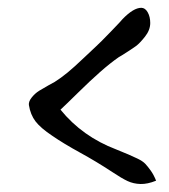

<svg xmlns="http://www.w3.org/2000/svg" viewBox="-20 -554 434 492"><path d="M365 -495Q365 -477 351.5 -460Q338 -443 328.5 -436Q319 -429 292 -412Q287 -409 285 -408Q262 -392 236.5 -369.5Q211 -347 179.5 -316Q148 -285 135 -273Q191 -204 278 -171Q300 -162 309.5 -158Q319 -154 332.5 -147.5Q346 -141 352.5 -134Q359 -127 366.5 -116.5Q374 -106 380 -91Q358 -82 340 -82.5Q322 -83 307 -90Q292 -97 268 -113Q227 -140 185 -163Q143 -186 114 -206Q84 -226 71 -243Q58 -260 54 -285Q53 -294 61.5 -304.5Q70 -315 80.5 -321.5Q91 -328 104.5 -335.5Q118 -343 120 -344Q136 -354 153 -368Q170 -382 192.5 -403.5Q215 -425 226 -435Q237 -445 264.5 -473.5Q292 -502 294 -505Q322 -534 342 -534Q352 -534 358.5 -522.5Q365 -511 365 -495Z"/></svg>

Font: Long Cang
Style: Regular
Weight: 400
Designer: ZhongQi
Foundry: ZhongQi
Version: Version 2.001